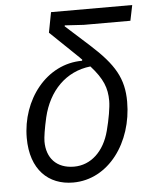

<svg xmlns="http://www.w3.org/2000/svg" viewBox="-53 -785 667 841"><g transform="rotate(-5 280.0 -364.0)"><path d="M546 -672 560 -740H203L186 -651L311 -531C314 -527 318 -524 321 -521L320 -516C162 -516 49 -367 49 -200C49 -60 127 12 235 12C391 12 501 -141 501 -320C501 -422 464 -486 360 -580L257 -673L258 -677L341 -672ZM423 -331C423 -303 414 -250 401 -201C378 -112 319 -57 245 -57C167 -57 125 -106 125 -178C125 -196 131 -235 142 -283C169 -397 245 -476 354 -488C407 -429 423 -387 423 -331Z"/></g></svg>

Font: Braiins Sans
Style: Italic
Weight: 400
Italic angle: -11.31°
Designer: Mike Abbink, Paul van der Laan, Pieter van Rosmalen, Jiri Chlebus, Lubos Buracinsky
Foundry: Bold Monday, Sudetype
Version: Version 1.000;hotconv 1.0.109;makeotfexe 2.5.65596